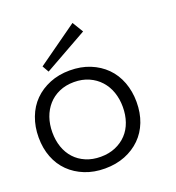

<svg xmlns="http://www.w3.org/2000/svg" viewBox="-135 -766 805 878"><g transform="rotate(-20 268.0 -327.5)"><path d="M466.8 -226.1Q466.8 -172.9 450 -129.4Q433.1 -85.9 401.6 -54.9Q370.1 -23.9 326.2 -6.3Q282.2 11.2 228 11.2Q174.8 11.2 130.9 -6.3Q86.9 -23.9 55.4 -54.9Q23.9 -85.9 7.1 -129.4Q-9.8 -172.9 -9.8 -226.1Q-9.8 -277.8 7.1 -322.5Q23.9 -367.2 55.4 -398.7Q86.9 -430.2 130.9 -448Q174.8 -465.8 228 -465.8Q282.2 -465.8 326.2 -448Q370.1 -430.2 401.6 -398.7Q433.1 -367.2 450 -322.5Q466.8 -277.8 466.8 -226.1ZM399.9 -226.1Q399.9 -265.1 388.4 -298.1Q377 -331.1 354.5 -356Q332 -380.9 300 -395Q268.1 -409.2 228 -409.2Q188 -409.2 156 -395Q124 -380.9 102.1 -356Q80.1 -331.1 68.6 -298.1Q57.1 -265.1 57.1 -226.1Q57.1 -187 68.6 -154.1Q80.1 -121.1 102.1 -97.2Q124 -73.2 156 -59.6Q188 -45.9 228 -45.9Q268.1 -45.9 300 -59.6Q332 -73.2 354.5 -97.2Q377 -121.1 388.4 -154.1Q399.9 -187 399.9 -226.1ZM347.2 -612.3 136.2 -493.7 118.2 -525.4 314.9 -665.5Z"/></g></svg>

Font: Anonymous Pro
Style: Regular
Weight: 400
Monospace: yes
Designer: Mark Simonson
Version: Version 1.003